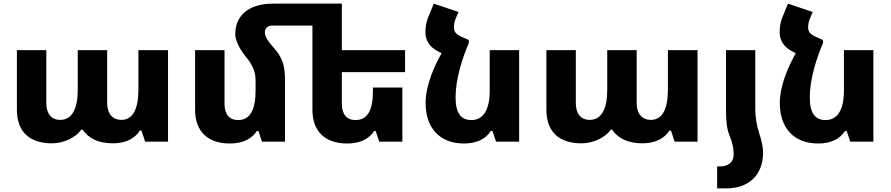

<svg xmlns="http://www.w3.org/2000/svg" viewBox="-20 -780 4905 1057"><path d="M266 9C331 9 398 -23 427 -66H435C469 -16 525 9 602 9C671 9 722 -17 750 -61H759L779 0H905V-504H742V-286C742 -178 710 -120 648 -120C601 -120 570 -153 570 -212V-504H408V-286C408 -178 375 -120 311 -120C264 -120 235 -153 235 -212V-504H73V-176C73 -57 140 9 266 9Z M1275 -591C1275 -565 1293 -517 1331 -471C1376 -417 1387 -379 1387 -336V-281C1387 -176 1357 -119 1291 -119C1243 -119 1216 -151 1216 -208V-504H1054V-175C1054 -57 1124 10 1246 10C1315 10 1366 -15 1394 -59H1403L1422 0H1549V-335C1549 -413 1539 -458 1488 -516C1465 -542 1438 -573 1438 -603C1438 -622 1453 -639 1475 -639H1700V-175C1700 -57 1769 10 1892 10C1961 10 2012 -15 2040 -59H2048L2068 0H2195V-298H2033V-277C2033 -171 2002 -119 1937 -119C1889 -119 1862 -151 1862 -208V-383H2210V-504H1862V-760H1485C1336 -760 1275 -684 1275 -591Z M2682 -59H2691L2711 0H2838V-504H2676V-281C2676 -176 2641 -119 2575 -119C2521 -119 2488 -153 2488 -244C2488 -342 2524 -458 2561 -543V-560L2546 -553L2560 -560L2533 -572C2488 -591 2479 -604 2479 -632C2479 -647 2483 -664 2488 -676L2504 -714L2368 -760L2339 -689C2328 -663 2322 -637 2322 -602C2322 -557 2347 -519 2392 -497L2411 -487C2374 -422 2323 -313 2323 -213C2323 -73 2403 10 2534 10C2604 10 2654 -15 2682 -59Z M3181 9C3246 9 3313 -23 3342 -66H3350C3384 -16 3440 9 3517 9C3586 9 3637 -17 3665 -61H3674L3694 0H3820V-504H3657V-286C3657 -178 3625 -120 3563 -120C3516 -120 3485 -153 3485 -212V-504H3323V-286C3323 -178 3290 -120 3226 -120C3179 -120 3150 -153 3150 -212V-504H2988V-176C2988 -57 3055 9 3181 9Z M3996 -34C4015 12 4019 41 4019 72C4019 114 3985 136 3948 136H3928V257H3979C4101 257 4181 184 4181 60C4181 32 4174 -2 4160 -45C4146 -86 4138 -139 4138 -174V-504H3977V-174C3977 -114 3981 -71 3996 -34Z M4632 -59H4641L4661 0H4788V-504H4626V-281C4626 -176 4591 -119 4525 -119C4471 -119 4438 -153 4438 -244C4438 -342 4474 -458 4511 -543V-560L4496 -553L4510 -560L4483 -572C4438 -591 4429 -604 4429 -632C4429 -647 4433 -664 4438 -676L4454 -714L4318 -760L4289 -689C4278 -663 4272 -637 4272 -602C4272 -557 4297 -519 4342 -497L4361 -487C4324 -422 4273 -313 4273 -213C4273 -73 4353 10 4484 10C4554 10 4604 -15 4632 -59Z"/></svg>

Font: Noto Sans Armenian Extra
Style: Regular
Weight: 800
Designer: Monotype Design Team
Foundry: Monotype Imaging Inc.
Version: Version 1.901